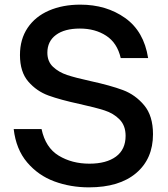

<svg xmlns="http://www.w3.org/2000/svg" viewBox="-20 -795 725 827"><path d="M39 -239H159Q176 -159 233 -124.5Q290 -90 365 -90Q438 -90 479.5 -120.5Q521 -151 521 -210Q521 -254 495 -280.5Q469 -307 430 -319.5Q391 -332 323 -347Q240 -365 189 -383.5Q138 -402 102 -443.5Q66 -485 66 -558Q66 -626 99 -675Q132 -724 191 -749.5Q250 -775 326 -775Q438 -775 519 -717.5Q600 -660 618 -545H500Q485 -610 437.5 -641Q390 -672 324 -672Q258 -672 221 -644.5Q184 -617 184 -568Q184 -530 208.5 -507Q233 -484 269 -472Q305 -460 369 -446Q456 -427 509.5 -407Q563 -387 601 -341.5Q639 -296 639 -217Q639 -111 566.5 -49.5Q494 12 363 12Q284 12 214.5 -13.5Q145 -39 97 -95.5Q49 -152 39 -239Z"/></svg>

Font: Open Sauce Sans Medium
Style: Regular
Weight: 500
Designer: Alfredo Marco Pradil
Foundry: Creative Sauce Fz LLC
Version: Version 1.477